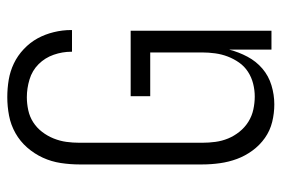

<svg xmlns="http://www.w3.org/2000/svg" viewBox="-146 -638 791 540"><g transform="rotate(-90 250.0 -367.5)"><path d="M227 8Q202 8 177.5 2Q153 -4 132.5 -18.5Q112 -33 97 -53.5Q82 -74 73.5 -97Q65 -120 61.5 -145Q58 -170 58 -195V-540Q58 -566 62 -592.5Q66 -619 77 -643Q88 -667 105.5 -687Q123 -707 146 -720Q169 -733 195 -738Q221 -743 247 -743Q272 -743 296 -739Q320 -735 342 -724.5Q364 -714 382.5 -696.5Q401 -679 412.5 -658Q424 -637 430 -612.5Q436 -588 436 -564Q436 -563 436 -562.5Q436 -562 436 -561H375Q375 -562 375 -562.5Q375 -563 375 -563Q375 -588 366.5 -612.5Q358 -637 340 -655Q322 -673 297 -680.5Q272 -688 247 -688Q229 -688 210.5 -684Q192 -680 176.5 -670Q161 -660 149.5 -645Q138 -630 131 -612.5Q124 -595 121.5 -577Q119 -559 119 -540V-195Q119 -176 121.5 -157.5Q124 -139 131 -122Q138 -105 150 -90Q162 -75 178 -65Q194 -55 212.5 -51Q231 -47 249 -47Q267 -47 285 -51.5Q303 -56 318.5 -66Q334 -76 344.5 -91Q355 -106 361.5 -123Q368 -140 370.5 -158.5Q373 -177 373 -195V-341H250V-396H434V0H381V-119Q374 -92 361 -67.5Q348 -43 327.5 -25.5Q307 -8 280.5 0Q254 8 227 8Z"/></g></svg>

Font: Iosevka Term Light
Style: Regular
Weight: 300
Monospace: yes
Designer: Belleve Invis
Foundry: Belleve Invis
Version: Version 9.0.1; ttfautohint (v1.8.3)